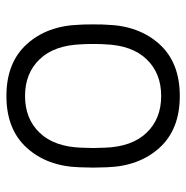

<svg xmlns="http://www.w3.org/2000/svg" viewBox="-11 -559 580 598"><g transform="rotate(-90 279.0 -260.0)"><path d="M279 10Q175 10 117.5 -53.5Q60 -117 57 -218L56 -260L57 -302Q60 -403 117.5 -466.5Q175 -530 279 -530Q383 -530 440.5 -466.5Q498 -403 501 -302Q502 -292 502 -260Q502 -228 501 -218Q498 -117 440.5 -53.5Q383 10 279 10ZM279 -48Q350 -48 393.5 -93.5Q437 -139 440 -223Q441 -233 441 -260Q441 -287 440 -297Q437 -381 393.5 -426.5Q350 -472 279 -472Q208 -472 164.5 -426.5Q121 -381 118 -297L117 -260L118 -223Q121 -139 164.5 -93.5Q208 -48 279 -48Z"/></g></svg>

Font: Rubik AZ
Style: Regular
Weight: 300
Designer: Hubert and Fischer
Foundry: Hubert & Fischer
Version: Version 2.000